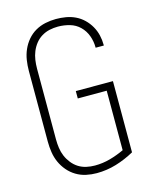

<svg xmlns="http://www.w3.org/2000/svg" viewBox="-113 -819 726 904"><g transform="rotate(-15 250.0 -367.5)"><path d="M246 8Q220 8 194.5 2.5Q169 -3 146.5 -16.5Q124 -30 107 -50Q90 -70 79.5 -93.5Q69 -117 65 -143Q61 -169 61 -195V-540Q61 -566 65 -592Q69 -618 79.5 -642Q90 -666 107 -686Q124 -706 146.5 -719Q169 -732 195 -737.5Q221 -743 247 -743Q271 -743 295 -739Q319 -735 341 -724.5Q363 -714 380.5 -697Q398 -680 410 -659Q422 -638 427.5 -614.5Q433 -591 433 -567Q433 -566 433 -565.5Q433 -565 433 -564H393Q393 -565 393 -565.5Q393 -566 393 -566Q393 -595 383 -622.5Q373 -650 352.5 -670Q332 -690 304 -698Q276 -706 247 -706Q226 -706 205.5 -701.5Q185 -697 167 -686Q149 -675 136 -658.5Q123 -642 115 -622.5Q107 -603 104 -582Q101 -561 101 -540V-195Q101 -174 104 -153Q107 -132 115 -113Q123 -94 136.5 -77Q150 -60 167.5 -49Q185 -38 205.5 -33.5Q226 -29 247 -29Q285 -29 321 -39Q357 -49 391 -65V-355H250V-391H431V-44Q388 -20 341.5 -6Q295 8 246 8Z"/></g></svg>

Font: Iosevka SS04 Extralight
Style: Regular
Weight: 200
Monospace: yes
Designer: Belleve Invis
Foundry: Belleve Invis
Version: Version 19.0.0; ttfautohint (v1.8.4)